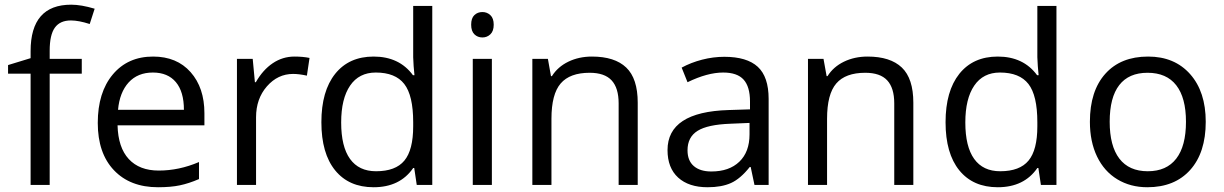

<svg xmlns="http://www.w3.org/2000/svg" viewBox="-20 -785 5194 815"><path d="M327.1 -472.2H190.9V0H109.9V-472.2H14.2V-508.8L109.9 -538.1V-567.9Q109.9 -765.1 282.2 -765.1Q324.7 -765.1 381.8 -748L360.8 -683.1Q314 -698.2 280.8 -698.2Q234.9 -698.2 212.9 -667.7Q190.9 -637.2 190.9 -569.8V-535.2H327.1Z M650.9 9.8Q532.2 9.8 463.6 -62.5Q395 -134.8 395 -263.2Q395 -392.6 458.7 -468.8Q522.5 -544.9 629.9 -544.9Q730.5 -544.9 789.1 -478.8Q847.7 -412.6 847.7 -304.2V-252.9H479Q481.4 -158.7 526.6 -109.9Q571.8 -61 653.8 -61Q740.2 -61 824.7 -97.2V-24.9Q781.7 -6.3 743.4 1.7Q705.1 9.8 650.9 9.8ZM628.9 -477.1Q564.5 -477.1 526.1 -435.1Q487.8 -393.1 481 -318.8H760.7Q760.7 -395.5 726.6 -436.3Q692.4 -477.1 628.9 -477.1Z M1230 -544.9Q1265.6 -544.9 1293.9 -539.1L1282.7 -463.9Q1249.5 -471.2 1224.1 -471.2Q1159.2 -471.2 1113 -418.5Q1066.9 -365.7 1066.9 -287.1V0H985.8V-535.2H1052.7L1062 -436H1065.9Q1095.7 -488.3 1137.7 -516.6Q1179.7 -544.9 1230 -544.9Z M1738.3 -71.8H1733.9Q1677.7 9.8 1565.9 9.8Q1460.9 9.8 1402.6 -62Q1344.2 -133.8 1344.2 -266.1Q1344.2 -398.4 1402.8 -471.7Q1461.4 -544.9 1565.9 -544.9Q1674.8 -544.9 1732.9 -465.8H1739.3L1735.8 -504.4L1733.9 -542V-759.8H1814.9V0H1749ZM1576.2 -58.1Q1659.2 -58.1 1696.5 -103.3Q1733.9 -148.4 1733.9 -249V-266.1Q1733.9 -379.9 1696 -428.5Q1658.2 -477.1 1575.2 -477.1Q1503.9 -477.1 1466.1 -421.6Q1428.2 -366.2 1428.2 -265.1Q1428.2 -162.6 1465.8 -110.4Q1503.4 -58.1 1576.2 -58.1Z M2067.9 0H1986.8V-535.2H2067.9ZM1980 -680.2Q1980 -708 1993.7 -720.9Q2007.3 -733.9 2027.8 -733.9Q2047.4 -733.9 2061.5 -720.7Q2075.7 -707.5 2075.7 -680.2Q2075.7 -652.8 2061.5 -639.4Q2047.4 -626 2027.8 -626Q2007.3 -626 1993.7 -639.4Q1980 -652.8 1980 -680.2Z M2606 0V-346.2Q2606 -411.6 2576.2 -443.8Q2546.4 -476.1 2482.9 -476.1Q2398.9 -476.1 2359.9 -430.7Q2320.8 -385.3 2320.8 -280.8V0H2239.7V-535.2H2305.7L2318.8 -461.9H2322.8Q2347.7 -501.5 2392.6 -523.2Q2437.5 -544.9 2492.7 -544.9Q2589.4 -544.9 2638.2 -498.3Q2687 -451.7 2687 -349.1V0Z M3182.6 0 3166.5 -76.2H3162.6Q3122.6 -25.9 3082.8 -8.1Q3043 9.8 2983.4 9.8Q2903.8 9.8 2858.6 -31.2Q2813.5 -72.3 2813.5 -147.9Q2813.5 -310.1 3072.8 -317.9L3163.6 -320.8V-354Q3163.6 -417 3136.5 -447Q3109.4 -477.1 3049.8 -477.1Q2982.9 -477.1 2898.4 -436L2873.5 -498Q2913.1 -519.5 2960.2 -531.7Q3007.3 -543.9 3054.7 -543.9Q3150.4 -543.9 3196.5 -501.5Q3242.7 -459 3242.7 -365.2V0ZM2999.5 -57.1Q3075.2 -57.1 3118.4 -98.6Q3161.6 -140.1 3161.6 -214.8V-263.2L3080.6 -259.8Q2983.9 -256.3 2941.2 -229.7Q2898.4 -203.1 2898.4 -147Q2898.4 -103 2925 -80.1Q2951.7 -57.1 2999.5 -57.1Z M3775.9 0V-346.2Q3775.9 -411.6 3746.1 -443.8Q3716.3 -476.1 3652.8 -476.1Q3568.8 -476.1 3529.8 -430.7Q3490.7 -385.3 3490.7 -280.8V0H3409.7V-535.2H3475.6L3488.8 -461.9H3492.7Q3517.6 -501.5 3562.5 -523.2Q3607.4 -544.9 3662.6 -544.9Q3759.3 -544.9 3808.1 -498.3Q3856.9 -451.7 3856.9 -349.1V0Z M4387.7 -71.8H4383.3Q4327.1 9.8 4215.3 9.8Q4110.4 9.8 4052 -62Q3993.7 -133.8 3993.7 -266.1Q3993.7 -398.4 4052.2 -471.7Q4110.8 -544.9 4215.3 -544.9Q4324.2 -544.9 4382.3 -465.8H4388.7L4385.3 -504.4L4383.3 -542V-759.8H4464.4V0H4398.4ZM4225.6 -58.1Q4308.6 -58.1 4345.9 -103.3Q4383.3 -148.4 4383.3 -249V-266.1Q4383.3 -379.9 4345.5 -428.5Q4307.6 -477.1 4224.6 -477.1Q4153.3 -477.1 4115.5 -421.6Q4077.6 -366.2 4077.6 -265.1Q4077.6 -162.6 4115.2 -110.4Q4152.8 -58.1 4225.6 -58.1Z M5098.1 -268.1Q5098.1 -137.2 5032.2 -63.7Q4966.3 9.8 4850.1 9.8Q4778.3 9.8 4722.7 -23.9Q4667 -57.6 4636.7 -120.6Q4606.4 -183.6 4606.4 -268.1Q4606.4 -398.9 4671.9 -471.9Q4737.3 -544.9 4853.5 -544.9Q4965.8 -544.9 5032 -470.2Q5098.1 -395.5 5098.1 -268.1ZM4690.4 -268.1Q4690.4 -165.5 4731.4 -111.8Q4772.5 -58.1 4852.1 -58.1Q4931.6 -58.1 4972.9 -111.6Q5014.2 -165 5014.2 -268.1Q5014.2 -370.1 4972.9 -423.1Q4931.6 -476.1 4851.1 -476.1Q4771.5 -476.1 4731 -423.8Q4690.4 -371.6 4690.4 -268.1Z"/></svg>

Font: f05545470
Style: Regular
Weight: 400
Foundry: Ascender Corporation
Version: Version 1.10